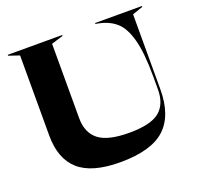

<svg xmlns="http://www.w3.org/2000/svg" viewBox="-126 -848 1027 998"><g transform="rotate(-20 387.5 -349.5)"><path d="M75 -244V-687L16 -707V-712H317V-707L252 -687V-276Q252 -195 303 -155Q354 -115 472 -115Q590 -115 639 -154.5Q688 -194 688 -277V-348Q688 -478 668 -552Q648 -626 611 -659Q574 -692 515 -704L499 -707V-712H758V-707L700 -687V-273Q700 -127 623.5 -57Q547 13 376 13Q220 13 147.5 -51Q75 -115 75 -244Z"/></g></svg>

Font: Nyght Serif Bold
Style: Regular
Weight: 700
Designer: Maksym Kobuzan
Version: Version 0.410